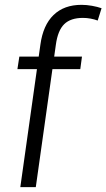

<svg xmlns="http://www.w3.org/2000/svg" viewBox="-20 -774 440 794"><path d="M147 -589Q158 -670 201.5 -712Q245 -754 317 -754Q338 -754 360.5 -750Q383 -746 400 -740L384 -689Q371 -694 355 -697Q339 -700 323 -700Q272 -700 245.5 -674Q219 -648 211 -589L128 0H64ZM60 -540H319L312 -488H52Z"/></svg>

Font: Pathway Extreme SemiCondensed ExtraLight
Style: Italic
Weight: 250
Width: 4
Italic angle: -8°
Version: Version 1.001;gftools[0.9.26]